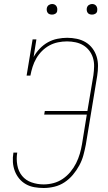

<svg xmlns="http://www.w3.org/2000/svg" viewBox="-20 -932 540 960"><path d="M198 8Q175 8 152 4Q129 0 109.5 -11Q90 -22 76 -39Q62 -56 54 -77Q46 -98 44.5 -121.5Q43 -145 47 -168Q47 -168 47 -168.5Q47 -169 47 -169H67Q67 -169 66.5 -169Q66 -169 66 -168Q61 -138 66.5 -106.5Q72 -75 90.5 -52.5Q109 -30 138 -20Q167 -10 198 -10Q223 -10 247.5 -16.5Q272 -23 293.5 -37.5Q315 -52 332 -72.5Q349 -93 360.5 -116Q372 -139 379 -163Q386 -187 390 -211L414 -359H201L204 -377H417L447 -556Q450 -578 450.5 -600Q451 -622 445 -642Q439 -662 426.5 -678.5Q414 -695 396.5 -705.5Q379 -716 358 -720.5Q337 -725 315 -725Q293 -725 270.5 -720.5Q248 -716 227.5 -705Q207 -694 190 -677Q173 -660 161.5 -640Q150 -620 143 -598Q136 -576 132 -554H113L143 -735H162L148 -647Q160 -669 178.5 -688.5Q197 -708 219.5 -720.5Q242 -733 267 -738Q292 -743 316 -743Q340 -743 364 -738Q388 -733 408 -721Q428 -709 442 -690.5Q456 -672 463 -649.5Q470 -627 470 -602.5Q470 -578 466 -553L409 -208Q404 -182 397 -156Q390 -130 376.5 -105Q363 -80 344.5 -58Q326 -36 302.5 -20.5Q279 -5 252 1.5Q225 8 198 8ZM440 -859Q434 -859 428 -861Q422 -863 418.5 -868Q415 -873 414 -879Q413 -885 414 -891Q415 -896 417.5 -900Q420 -904 423.5 -906.5Q427 -909 431.5 -910.5Q436 -912 440 -912Q447 -912 452.5 -909.5Q458 -907 461.5 -902Q465 -897 466 -891Q467 -885 466 -879Q466 -874 463.5 -870Q461 -866 457 -863.5Q453 -861 449 -860Q445 -859 440 -859ZM240 -859Q234 -859 228 -861Q222 -863 218.5 -868Q215 -873 214 -879Q213 -885 214 -891Q215 -896 217.5 -900Q220 -904 223.5 -906.5Q227 -909 231.5 -910.5Q236 -912 240 -912Q247 -912 252.5 -909.5Q258 -907 261.5 -902Q265 -897 266 -891Q267 -885 266 -879Q266 -874 263.5 -870Q261 -866 257 -863.5Q253 -861 249 -860Q245 -859 240 -859Z"/></svg>

Font: Iosevka Slab Thin
Style: Italic
Weight: 100
Italic angle: -9°
Monospace: yes
Designer: Belleve Invis
Foundry: Belleve Invis
Version: Version 11.1.1; ttfautohint (v1.8.3)